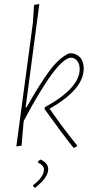

<svg xmlns="http://www.w3.org/2000/svg" viewBox="-20 -722 466 952"><path d="M337 -458Q395 -447 395 -382Q395 -279 226 -183Q296 -82 363 0V3L347 11L343 9Q293 -53 201 -181L202 -190Q375 -285 375 -379Q375 -407 361.5 -421.5Q348 -436 333 -436Q264 -436 98 -123L96 -106L87 0L61 4L143 -608L149 -698L175 -702L107 -189H111Q178 -307 225 -370.5Q272 -434 321 -457ZM181 69Q219 86 219 117Q219 159 153 210L143 199L144 196Q198 156 198 118Q198 98 168 84V80Q173 73 181 69Z"/></svg>

Font: Alegreya Sans SC Thin
Style: Italic
Weight: 100
Italic angle: -7°
Designer: Juan Pablo del Peral
Foundry: Huerta Tipografica
Version: Version 2.007